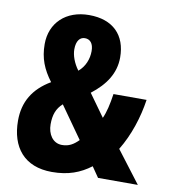

<svg xmlns="http://www.w3.org/2000/svg" viewBox="-82 -794 776 874"><g transform="rotate(10 306.0 -356.5)"><path d="M260 -723C153 -723 83 -656 83 -558C83 -492 103 -444 142 -392C62 -345 24 -280 24 -194C24 -71 88 10 216 10C292 10 346 -11 395 -48L428 0H612L500 -147C544 -219 572 -306 584 -388H431C424 -340 415 -301 402 -273L328 -376C393 -426 432 -484 432 -557C432 -660 371 -723 260 -723ZM259 -616C283 -616 299 -599 299 -563C299 -527 285 -490 255 -465C232 -496 220 -530 220 -558C220 -598 237 -616 259 -616ZM212 -302 316 -155C293 -132 272 -119 240 -119C197 -119 173 -158 173 -203C173 -247 184 -277 212 -302Z"/></g></svg>

Font: Noto Sans Armenian ExtraCondensed ExtraBold
Style: Regular
Weight: 800
Width: 2
Designer: Monotype Design Team
Foundry: Monotype Imaging Inc.
Version: Version 2.008